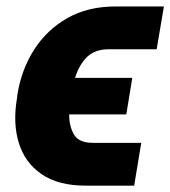

<svg xmlns="http://www.w3.org/2000/svg" viewBox="-20 -566 529 596"><path d="M268.6 -122.6H418.5L396.5 10.3H246.1Q161.1 10.3 109.4 -25.1Q57.6 -60.5 38.6 -121.8Q19.5 -183.1 32.7 -260.7L34.2 -273.9Q46.9 -351.1 86.4 -412.6Q126 -474.1 189.5 -510Q252.9 -545.9 337.9 -545.9H488.8L466.3 -413.1H316.4Q274.4 -412.6 250.2 -389.2Q226.1 -365.7 212.9 -324.2H390.6L372.1 -210.9H194.8Q194.3 -175.8 209.2 -149.2Q224.1 -122.6 268.6 -122.6Z"/></svg>

Font: Inter Display Extra Bold
Style: Italic
Weight: 800
Italic angle: -9.39999°
Designer: Rasmus Andersson
Foundry: rsms
Version: Version 4.000;git-4fc901f